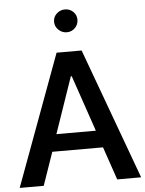

<svg xmlns="http://www.w3.org/2000/svg" viewBox="-61 -970 771 1018"><g transform="rotate(-5 325.0 -461.0)"><path d="M190.9 -175.8 129.9 0H2L259.3 -697.3H392.6L648.4 0H521L460.9 -175.8ZM323.7 -565.9 220.7 -267.1H430.7L328.6 -565.9ZM260.3 -861.8Q260.3 -887.2 279.1 -904.5Q297.9 -921.9 323.2 -921.9Q349.1 -921.9 366.9 -904.5Q384.8 -887.2 384.8 -861.8Q384.8 -836.4 366.9 -818.4Q349.1 -800.3 323.2 -800.3Q297.9 -800.3 279.1 -818.4Q260.3 -836.4 260.3 -861.8Z"/></g></svg>

Font: Estedad-FD SemiBold
Style: Regular
Weight: 600
Designer: Amin Abedi
Version: Version 7.3